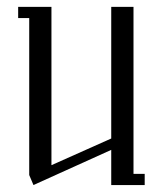

<svg xmlns="http://www.w3.org/2000/svg" viewBox="-20 -532 468 552"><path d="M32.2 -480V-512.2H127.9V-57.1L299.8 -133.8V-512.2H363.8V-32.2H396V0H299.8V-101.1L76.2 0L64 -28.8V-480Z"/></svg>

Font: Gawaa
Style: Regular
Weight: 400
Designer: T. Christopher White
Version: Version 1.0